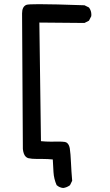

<svg xmlns="http://www.w3.org/2000/svg" viewBox="-20 -791 540 943"><path d="M231 -95.2 264.6 -95.7Q287.1 -95.7 298.8 -93.8Q306.6 -92.3 311.3 -87.4Q315.9 -82.5 318.6 -76.4Q321.3 -70.3 322.8 -62Q326.7 -36.6 328.6 7.8Q330.6 52.2 334.5 96.7L323.7 118.7Q307.6 130.4 290 132.3Q272 130.4 259.3 119.1L258.3 118.7Q244.6 87.4 242.7 54.2L239.3 -7.8Q214.8 -10.3 189 -10.3H163.1Q134.8 -10.3 118.7 -14.2Q111.8 -16.1 106 -22Q95.2 -32.7 92.3 -59.1Q92.3 -59.6 88.4 -725.1Q88.4 -758.3 109.4 -767.1Q117.7 -770.5 171.9 -770.5Q242.2 -770.5 395 -765.1L416.5 -754.4L417.5 -753.4Q428.7 -738.3 428.7 -718.8Q428.7 -715.8 428.2 -711.4L417 -689.5L395 -678.2L173.3 -680.2L181.2 -97.7Q205.1 -95.2 231 -95.2Z"/></svg>

Font: Bakudai
Style: Medium
Weight: 500
Version: Version 1.48